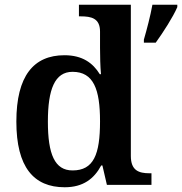

<svg xmlns="http://www.w3.org/2000/svg" viewBox="-20 -780 768 810"><path d="M253 10C331 10 377 -26 407 -82H412L431 0H619V-49H611C565 -49 532 -61 532 -122V-760H313V-711H321C365 -711 402 -703 402 -647V-578C402 -544 403 -499 406 -467H401C372 -514 328 -547 252 -547C122 -547 49 -460 49 -267C49 -75 122 10 253 10ZM587 -613V-600H637C668 -643 710 -708 728 -750V-760H623C615 -715 599 -654 587 -613ZM286 -61C211 -61 182 -129 182 -267C182 -403 211 -477 286 -477C375 -477 402 -403 402 -268C402 -128 375 -61 286 -61Z"/></svg>

Font: Noto Serif Devanagari SemiBold
Style: Regular
Weight: 600
Designer: Universal Thirst, Indian Type Foundry and the Monotype Design Team
Foundry: Monotype Imaging Inc.
Version: Version 2.004